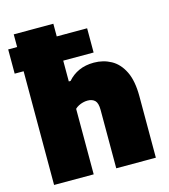

<svg xmlns="http://www.w3.org/2000/svg" viewBox="-118 -902 876 995"><g transform="rotate(-15 320.0 -404.0)"><path d="M0.5 -610V-740H424V-610ZM48.5 0V-808H261V-498.5H270.5Q295.5 -527.5 330.5 -543.2Q365.5 -559 411 -559Q461.5 -559 503.2 -536Q545 -513 569.8 -462.5Q594.5 -412 594.5 -329V0H382V-313.5Q382 -350 368 -363.8Q354 -377.5 329 -377.5Q316 -377.5 303.5 -374.2Q291 -371 280 -365.2Q269 -359.5 261 -351.5V0Z"/></g></svg>

Font: Encode Sans Condensed Thin Black
Style: Regular
Weight: 900
Version: Version 3.002